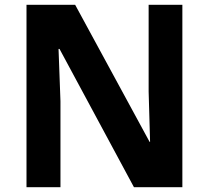

<svg xmlns="http://www.w3.org/2000/svg" viewBox="-20 -777 872 797"><path d="M90 0V-757H292L601 -188H603L597 -397V-757H737V0H536L227 -574H223L231 -357V0Z"/></svg>

Font: Menbere
Style: Regular
Weight: 400
Designer: Aleme Tadesse
Foundry: Sorkin Type Co
Version: Version 1.000